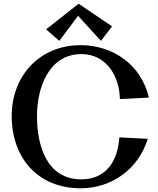

<svg xmlns="http://www.w3.org/2000/svg" viewBox="-20 -978 851 1033"><path d="M781 -453C740 -629 589 -735 414 -735C195 -735 43 -572 43 -354C43 -128 184 35 414 35C581 35 725 -68 775 -231L622 -239C615 -116 553 -13 418 -13C229 -13 179 -198 179 -354C179 -503 241 -687 418 -687C553 -687 623 -567 625 -445L781 -453ZM403 -958 228 -820 299 -758 400 -893 523 -758 583 -836Z"/></svg>

Font: Original Surfer
Style: Regular
Weight: 400
Designer: Astigmatic (AOETI)
Foundry: Astigmatic (AOETI)
Version: Version 1.001